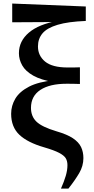

<svg xmlns="http://www.w3.org/2000/svg" viewBox="-20 -845 535 1094"><path d="M327.4 229.5Q344.9 190 354.6 157.4Q364.3 124.7 364.3 96.1Q364.3 72.6 354.5 56.5Q344.7 40.5 316.6 25.8Q288.6 11.1 232.6 -5.3Q137.1 -32.7 90.3 -77.1Q43.5 -121.5 43.5 -196.8Q43.5 -242.5 67.3 -282.8Q91.1 -323 145.4 -351.2Q199.7 -379.3 290.1 -388.1L288.3 -376.8Q214.2 -389.1 169.9 -413.9Q125.7 -438.7 106.7 -472.3Q87.8 -505.9 87.8 -541.6Q87.8 -610.6 144.4 -658.9Q200.9 -707.2 310.4 -726.5L298 -709.6V-719.5L49.6 -718V-824.8L468.8 -808V-725.6Q368.7 -721.8 308.5 -703.8Q248.4 -685.9 222.3 -655.1Q196.3 -624.3 196.3 -580.4Q196.3 -527.6 237.1 -494Q278 -460.5 365.4 -460.5Q378.8 -460.5 398.7 -460.5Q418.6 -460.5 435.4 -461.5V-366.5Q416.5 -367.5 394.9 -367.6Q373.2 -367.8 359.4 -367.8Q263.3 -367.8 209.9 -332.6Q156.5 -297.3 156.5 -230.4Q156.5 -181.9 187.8 -151.8Q219.1 -121.6 301.4 -97Q362.6 -79.3 395.6 -57.2Q428.5 -35.1 441.9 -7.2Q455.2 20.8 455.2 55.7Q455.2 100.4 431.4 141.2Q407.6 181.9 369.9 229.5Z"/></svg>

Font: Noto Serif KR ExtraLight
Style: Regular
Weight: 200
Designer: Ryoko NISHIZUKA 西塚涼子 (kana & ideographs); Frank Grießhammer (Latin, Greek & Cyrillic); Wenlong ZHANG 张文龙 (bopomofo); San
Foundry: Adobe
Version: Version 2.002-H1;hotconv 1.1.0;makeotfexe 2.6.0